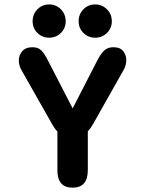

<svg xmlns="http://www.w3.org/2000/svg" viewBox="-20 -839 659 868"><path d="M308 9.5Q239.5 9.5 239.5 -69.5V-244.5Q227 -257 214.5 -279.5L78 -520.5Q65 -542 65 -566.5Q65 -588.5 80.2 -607Q95.5 -625.5 127 -625.5Q152.5 -625.5 167 -611Q181.5 -596.5 197 -565L308.5 -349L420 -566Q436 -597 451.8 -611.2Q467.5 -625.5 492.5 -625.5Q523.5 -625.5 537.2 -607.5Q551 -589.5 551 -567.5Q551 -556 547.5 -543.2Q544 -530.5 537.5 -520.5L401.5 -279.5Q395.5 -269 389.5 -260.5Q383.5 -252 377 -245V-69.5Q377 9.5 308 9.5ZM202 -668.5Q171 -668.5 149.2 -690Q127.5 -711.5 127.5 -743Q127.5 -775 149.2 -797Q171 -819 202 -819Q233.5 -819 255.2 -797Q277 -775 277 -743Q277 -711.5 255.2 -690Q233.5 -668.5 202 -668.5ZM410 -668.5Q379 -668.5 357.2 -690Q335.5 -711.5 335.5 -743Q335.5 -775 357.2 -797Q379 -819 410 -819Q441.5 -819 463.5 -797Q485.5 -775 485.5 -743Q485.5 -711.5 463.5 -690Q441.5 -668.5 410 -668.5Z"/></svg>

Font: Sono Monospace SemiBold
Style: Regular
Weight: 600
Designer: Tyler Finck
Foundry: Tyler Finck
Version: Version 2.112